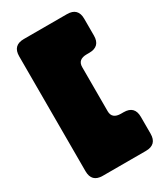

<svg xmlns="http://www.w3.org/2000/svg" viewBox="-177 -776 735 851"><g transform="rotate(-30 190.5 -350.0)"><path d="M34 -644Q34 -700 90 -700H311Q367 -700 367 -644V-558Q367 -502 311 -502H298Q252 -502 252 -463V-237Q252 -198 298 -198H311Q367 -198 367 -142V-56Q367 0 311 0H90Q34 0 34 -56Z"/></g></svg>

Font: LT Crewmate
Style: Regular
Weight: 400
Designer: Daniel Lyons
Foundry: LyonsType
Version: Version 1.001;FEAKit 1.0